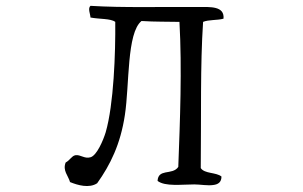

<svg xmlns="http://www.w3.org/2000/svg" viewBox="-20 -670 1040 658"><path d="M746 -606C750 -650 700 -646 661 -646C532 -647 403 -643 290 -650C280 -641 290 -621 290 -610C321 -604 359 -607 375 -595C376 -489 370 -312 342 -216C334 -190 312 -137 290 -131C269 -125 256 -141 238 -138C225 -135 221 -122 205 -113C194 -85 214 -68 220 -46C247 -35 286 -24 313 -42C358 -105 393 -176 408 -276C424 -380 414 -557 465 -598C511 -595 555 -596 595 -595C604 -434 597 -257 591 -98C581 -83 563 -82 547 -79C533 -76 521 -71 520 -50C546 -30 603 -38 646 -38C666 -38 692 -33 711 -36C727 -38 739 -45 739 -65C721 -80 681 -74 668 -94C670 -274 666 -445 676 -595C695 -603 725 -600 746 -606Z"/></svg>

Font: Yuji Syuku Std R
Style: Regular
Weight: 400
Designer: Kataoka Yuji
Foundry: Kinuta Font Factory
Version: Version 3.000;hotconv 1.0.111;makeotfexe 2.5.65597